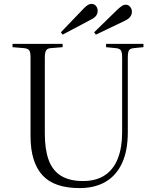

<svg xmlns="http://www.w3.org/2000/svg" viewBox="-20 -947 799 981"><path d="M386 14Q323 14 275.5 -2Q228 -18 197.5 -51Q167 -84 151.5 -134Q136 -184 136 -252V-654Q136 -680 129.5 -689.5Q123 -699 103 -701L44 -706V-723H300V-706L239 -701Q223 -700 216 -690Q209 -680 209 -652V-264Q209 -184 228.5 -130Q248 -76 291.5 -49Q335 -22 404 -22Q471 -22 515.5 -51.5Q560 -81 582 -137Q604 -193 604 -271V-654Q604 -679 598 -689Q592 -699 572 -701L522 -706V-723H713V-706L663 -701Q644 -699 638.5 -689Q633 -679 633 -651V-271Q633 -178 604 -114.5Q575 -51 520 -18.5Q465 14 386 14ZM300 -770 291 -782 409 -905Q422 -918 430.5 -922.5Q439 -927 448 -927Q462 -927 470.5 -916.5Q479 -906 479 -892Q479 -877 470.5 -866Q462 -855 443 -846ZM470 -770 461 -782 583 -901Q597 -913 605 -918Q613 -923 622 -923Q636 -923 645 -912Q654 -901 654 -887Q654 -873 645.5 -861.5Q637 -850 618 -841Z"/></svg>

Font: Literata 60pt Light
Style: Regular
Weight: 300
Designer: Latin by Veronika Burian and Jose Scaglione. Greek by Irene Vlachou. Cyrillic by Vera Evstafieva.
Foundry: TypeTogether
Version: Version 3.103;gftools[0.9.29]